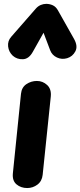

<svg xmlns="http://www.w3.org/2000/svg" viewBox="-20 -950 406 970"><path d="M117.5 0Q85.5 0 63.5 -18.5Q41.5 -37 45 -74L86 -476Q89.5 -509 113.5 -525Q137.5 -541 166.5 -541Q196 -541 218.2 -520.5Q240.5 -500 236.5 -461.5L195.5 -66.5Q192 -34.5 169 -17.2Q146 0 117.5 0ZM319.5 -656Q292.5 -648 267.8 -659.5Q243 -671 233.5 -696L200 -784.5L146 -688.5Q126 -652 96 -650.8Q66 -649.5 44.5 -668.5Q24 -688 21 -715.5Q18 -743 36.5 -764L161 -906.5Q172 -919 185.8 -924.8Q199.5 -930.5 213.5 -930.5Q230.5 -930.5 246.2 -923.5Q262 -916.5 272.5 -898L354 -753.5Q374.5 -717 360.8 -690.8Q347 -664.5 319.5 -656Z"/></svg>

Font: Edu SA Hand
Style: Bold
Weight: 700
Designer: Tina and Corey Anderson, Eben Sorkin, Mirko Velimirovic
Foundry: Google for Education
Version: Version 2.000